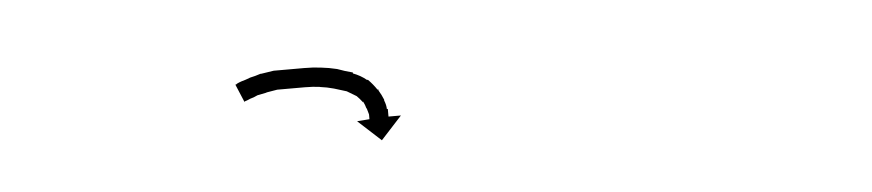

<svg xmlns="http://www.w3.org/2000/svg" viewBox="-24 -610 908 200"><g transform="rotate(-5 430.5 -510.0)"><path d="M225 -541Q227 -542 230 -543Q230 -543 230 -543Q230 -543 230 -543Q230 -543 230 -543Q230 -543 230 -543Q234 -544 239 -546Q239 -546 239 -546Q239 -546 239 -546Q239 -546 239 -546Q239 -546 239 -546Q244 -547 250 -549Q250 -549 250 -549Q250 -549 250 -549Q251 -549 251 -549Q251 -549 251 -549Q257 -550 264 -551Q264 -551 264 -551Q264 -551 264 -551Q264 -551 264.5 -551Q265 -551 265 -551Q272 -551 280 -551Q280 -551 280 -551Q280 -551 280 -551Q280 -551 280 -551Q280 -551 280 -551Q288 -551 296 -551Q296 -551 296 -551Q296 -551 296 -551Q296 -551 296 -551Q296 -551 296 -551Q305 -551 313 -550Q313 -550 313 -550Q313 -550 313 -550Q313 -550 313 -550Q313 -550 313 -550Q322 -549 330 -547Q330 -547 330 -547Q330 -547 330 -547Q330 -547 330 -547Q330 -547 330 -547Q338 -544 346 -542Q346 -542 346 -541.5Q346 -541 346 -541Q346 -541 346 -541Q346 -541 346 -541Q354 -538 360 -533Q360 -533 360 -533Q360 -533 360 -533Q360 -533 360.5 -533Q361 -533 361 -533Q366 -528 370 -522Q370 -522 370 -522Q370 -522 371 -522Q371 -522 371 -521.5Q371 -521 371 -521Q374 -516 376 -511Q376 -511 376 -510.5Q376 -510 376 -510Q376 -510 376 -510Q376 -510 376 -510Q378 -505 378 -501Q378 -501 378 -501Q378 -501 378 -501Q379 -501 379 -501Q379 -501 379 -501Q379 -497 379 -495Q379 -495 379 -495Q379 -495 379 -495Q379 -495 379 -495Q379 -495 379 -495Q379 -494 379 -493H392L370 -469L346 -491L359 -492Q359 -493 359 -493Q359 -493 359 -493Q359 -493 359 -493Q359 -493 359 -493Q359 -493 359 -493Q359 -495 359 -498Q359 -498 359 -498Q359 -498 359 -498Q359 -498 359 -497.5Q359 -497 359 -497Q358 -501 357 -504Q357 -504 357 -504Q357 -504 357 -504Q357 -504 357 -503.5Q357 -503 357 -503Q356 -507 354 -511Q354 -511 354 -511Q354 -511 354 -511Q354 -511 354 -510.5Q354 -510 354 -510Q351 -514 347 -518Q347 -518 347.5 -517.5Q348 -517 348 -517Q348 -517 348 -517Q348 -517 348 -517Q343 -520 338 -523Q338 -523 338 -523Q338 -523 338 -523Q338 -523 338 -523Q338 -523 338 -523Q332 -525 325 -527Q325 -527 325 -527Q325 -527 325 -527Q325 -527 325 -527Q325 -527 325 -527Q318 -529 310 -530Q310 -530 310.5 -530Q311 -530 311 -530Q311 -530 311 -530Q311 -530 311 -530Q303 -531 295 -531Q295 -531 295 -531Q295 -531 295 -531Q295 -531 295 -531Q295 -531 295 -531Q288 -531 280 -531Q280 -531 280 -531Q280 -531 280 -531Q280 -531 280 -531Q280 -531 280 -531Q273 -531 266 -531Q266 -531 266 -531Q266 -531 266 -531Q266 -531 266 -531Q266 -531 266 -531Q260 -530 254 -529Q254 -529 254.5 -529Q255 -529 255 -529Q255 -529 255 -529Q255 -529 255 -529Q250 -528 245 -527Q245 -527 245 -527Q245 -527 245 -527Q245 -527 245 -527Q245 -527 245 -527Q241 -525 237 -524Q237 -524 237 -524Q237 -524 237 -524Q237 -524 237 -524Q237 -524 237 -524Q235 -523 232 -522Q231 -522 231 -521L223 -540Q224 -540 225 -541Z"/></g></svg>

Font: FRB American Cursive Just Arrows Thin
Style: Italic
Weight: 100
Italic angle: -25°
Version: Version 2.0;Modular Font Editor K font №1